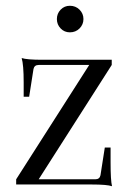

<svg xmlns="http://www.w3.org/2000/svg" viewBox="-20 -639 445 665"><path d="M222 -527Q203 -527 190 -540.5Q177 -554 177 -573Q177 -592 190 -605.5Q203 -619 222 -619Q242 -619 255.5 -605.5Q269 -592 269 -573Q269 -554 255.5 -540.5Q242 -527 222 -527ZM363 -77Q363 -14 368 6Q351 0 298 0H36V-18L289 -414H114Q99 -414 96 -400L81 -304H62V-354Q62 -415 55 -438Q73 -432 126 -432H367V-414L114 -18H310Q325 -18 328 -32L343 -128H363Z"/></svg>

Font: Arapey Thin
Style: Regular
Weight: 100
Designer: Eduardo Rodriguez Tunni
Foundry: Eduardo Rodriguez Tunni
Version: Version 4.000;hotconv 1.0.109;makeotfexe 2.5.65596